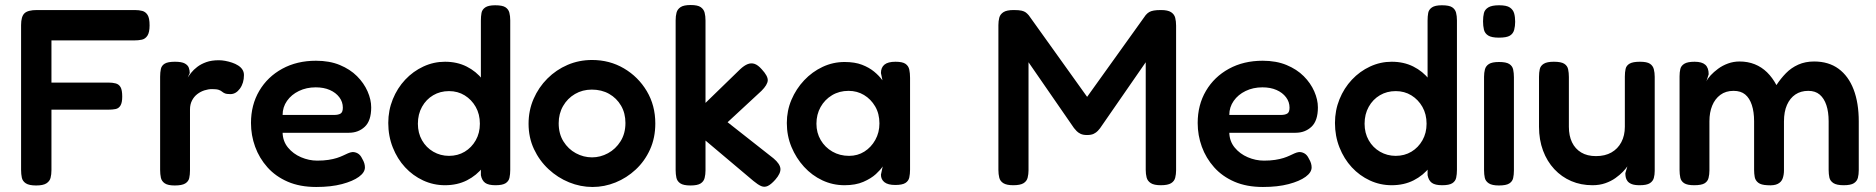

<svg xmlns="http://www.w3.org/2000/svg" viewBox="-20 -729 7474 765"><path d="M124 10Q96 10 83 1.5Q70 -7 67 -21Q64 -35 64 -52V-629Q64 -663 77.5 -676Q91 -689 127 -689H517Q534 -689 547 -685.5Q560 -682 568 -669.5Q576 -657 576 -628Q576 -600 567.5 -587Q559 -574 545.5 -571Q532 -568 515 -568H185V-400H412Q429 -400 441.5 -396.5Q454 -393 460.5 -381.5Q467 -370 467 -344Q467 -320 460 -308.5Q453 -297 440.5 -294.5Q428 -292 411 -292H185V-51Q185 -34 181.5 -20.5Q178 -7 165 1.5Q152 10 124 10Z M676 10Q649 10 636.5 1.5Q624 -7 621 -21Q618 -35 618 -52V-423Q618 -441 621 -454.5Q624 -468 636.5 -475.5Q649 -483 677 -483Q704 -483 716.5 -476Q729 -469 732.5 -458.5Q736 -448 736 -438L728 -420Q733 -428 742 -439.5Q751 -451 766 -462.5Q781 -474 802 -481.5Q823 -489 852 -489Q864 -489 877.5 -486.5Q891 -484 904.5 -479.5Q918 -475 929 -468Q940 -461 946 -451.5Q952 -442 952 -430Q952 -398 936 -376Q920 -354 898 -354Q883 -354 876 -357Q869 -360 864.5 -364Q860 -368 851.5 -371Q843 -374 825 -374Q810 -374 794.5 -369Q779 -364 766 -354Q753 -344 745 -328.5Q737 -313 737 -293V-50Q737 -33 734 -19.5Q731 -6 718 2Q705 10 676 10Z M1240 16Q1175 16 1126.5 -5Q1078 -26 1045.5 -62.5Q1013 -99 996.5 -144.5Q980 -190 980 -239Q980 -311 1013 -367Q1046 -423 1104.5 -455Q1163 -487 1239 -487Q1293 -487 1334 -470Q1375 -453 1402.5 -425.5Q1430 -398 1444.5 -365Q1459 -332 1459 -301Q1459 -248 1433.5 -224Q1408 -200 1370 -200H1106Q1107 -166 1127.5 -141Q1148 -116 1179.5 -102.5Q1211 -89 1244 -89Q1269 -89 1288.5 -92Q1308 -95 1322 -99.5Q1336 -104 1346.5 -109Q1357 -114 1366 -118Q1375 -122 1383 -123Q1394 -124 1405 -118Q1416 -112 1423 -97Q1429 -87 1431.5 -78.5Q1434 -70 1434 -62Q1434 -42 1410 -24.5Q1386 -7 1342.5 4.5Q1299 16 1240 16ZM1106 -271H1311Q1328 -271 1337 -276.5Q1346 -282 1346 -300Q1346 -323 1332 -341.5Q1318 -360 1294 -370.5Q1270 -381 1238 -381Q1201 -381 1171 -366.5Q1141 -352 1123.5 -327Q1106 -302 1106 -271Z M1753 9Q1707 9 1666 -10Q1625 -29 1594 -62.5Q1563 -96 1545 -141.5Q1527 -187 1527 -239Q1527 -289 1545 -333.5Q1563 -378 1594.5 -411.5Q1626 -445 1667 -464Q1708 -483 1753 -483Q1801 -483 1839 -464Q1877 -445 1903.5 -411.5Q1930 -378 1944 -333.5Q1958 -289 1959 -238Q1959 -187 1945.5 -142.5Q1932 -98 1905.5 -64Q1879 -30 1840.5 -10.5Q1802 9 1753 9ZM1769 -108Q1804 -108 1831.5 -124.5Q1859 -141 1875.5 -170Q1892 -199 1892 -236Q1892 -274 1875.5 -303Q1859 -332 1831.5 -349Q1804 -366 1769 -366Q1734 -366 1706 -349.5Q1678 -333 1661.5 -303.5Q1645 -274 1645 -236Q1645 -199 1661.5 -170Q1678 -141 1706.5 -124.5Q1735 -108 1769 -108ZM1954 9Q1926 9 1913 -0.5Q1900 -10 1896 -31V-647Q1896 -664 1898.5 -677.5Q1901 -691 1913.5 -699.5Q1926 -708 1953 -708Q1982 -708 1994 -700Q2006 -692 2009.5 -678.5Q2013 -665 2013 -648V-52Q2013 -35 2010 -21Q2007 -7 1994.5 1Q1982 9 1954 9Z M2341 16Q2293 16 2247.5 -2.5Q2202 -21 2165.5 -55Q2129 -89 2107.5 -135Q2086 -181 2086 -236Q2086 -289 2106 -335Q2126 -381 2161 -416Q2196 -451 2241.5 -470.5Q2287 -490 2339 -490Q2409 -490 2466 -456.5Q2523 -423 2557 -366Q2591 -309 2591 -237Q2591 -180 2570 -133.5Q2549 -87 2513 -53.5Q2477 -20 2432.5 -2Q2388 16 2341 16ZM2339 -102Q2372 -102 2402.5 -118.5Q2433 -135 2452.5 -166Q2472 -197 2472 -239Q2472 -278 2454.5 -308Q2437 -338 2407 -355Q2377 -372 2338 -372Q2301 -372 2271 -354.5Q2241 -337 2223.5 -306.5Q2206 -276 2206 -238Q2206 -196 2225 -165.5Q2244 -135 2274.5 -118.5Q2305 -102 2339 -102Z M3062 -98Q3088 -76 3089.5 -57Q3091 -38 3069 -13Q3052 6 3039 12Q3026 18 3013 12.5Q3000 7 2982 -8L2791 -169V-50Q2791 -34 2787.5 -20Q2784 -6 2771.5 2Q2759 10 2731 10Q2703 10 2690.5 1.5Q2678 -7 2675 -21Q2672 -35 2672 -51V-648Q2672 -665 2675.5 -678.5Q2679 -692 2691.5 -700.5Q2704 -709 2732 -709Q2760 -709 2772 -700.5Q2784 -692 2787.5 -678.5Q2791 -665 2791 -647V-319L2929 -453Q2945 -468 2959 -473.5Q2973 -479 2986.5 -474.5Q3000 -470 3015 -453Q3040 -426 3039 -408.5Q3038 -391 3014 -367L2879 -242Z M3547 8Q3518 8 3504 -3Q3490 -14 3490 -33L3497 -66Q3489 -53 3470 -35.5Q3451 -18 3420 -4.5Q3389 9 3345 9Q3298 9 3256.5 -10.5Q3215 -30 3183.5 -64.5Q3152 -99 3133.5 -143.5Q3115 -188 3115 -239Q3115 -288 3133.5 -331.5Q3152 -375 3184 -409Q3216 -443 3257.5 -462.5Q3299 -482 3345 -482Q3386 -482 3414.5 -471Q3443 -460 3463 -443.5Q3483 -427 3496 -409L3490 -438Q3490 -460 3504 -471.5Q3518 -483 3548 -483Q3576 -483 3588 -474.5Q3600 -466 3603 -451.5Q3606 -437 3606 -419V-53Q3606 -36 3603 -22Q3600 -8 3587.5 0Q3575 8 3547 8ZM3363 -108Q3397 -108 3424 -125Q3451 -142 3467.5 -171.5Q3484 -201 3484 -237Q3484 -276 3467 -305Q3450 -334 3422.5 -350.5Q3395 -367 3361 -367Q3324 -367 3295 -349.5Q3266 -332 3249.5 -302.5Q3233 -273 3233 -236Q3233 -200 3250 -171Q3267 -142 3296.5 -125Q3326 -108 3363 -108Z M4017 9Q3991 9 3978 1Q3965 -7 3961.5 -21Q3958 -35 3958 -52V-629Q3958 -645 3961.5 -658.5Q3965 -672 3978 -680.5Q3991 -689 4019 -689Q4040 -689 4050.5 -686.5Q4061 -684 4067 -679.5Q4073 -675 4079 -668L4323 -327H4300L4545 -669Q4552 -677 4559 -681Q4566 -685 4577 -687Q4588 -689 4606 -689Q4633 -689 4646 -680.5Q4659 -672 4662.5 -658Q4666 -644 4666 -627V-50Q4666 -35 4662.5 -21Q4659 -7 4646 1Q4633 9 4605 9Q4578 9 4565 0.5Q4552 -8 4548.5 -22Q4545 -36 4545 -52V-481L4363 -218Q4360 -214 4354 -207.5Q4348 -201 4338 -196Q4328 -191 4311 -191Q4295 -191 4285 -196Q4275 -201 4269.5 -207Q4264 -213 4259 -219L4078 -481V-50Q4078 -35 4074.5 -21Q4071 -7 4058 1Q4045 9 4017 9Z M5012 16Q4947 16 4898.5 -5Q4850 -26 4817.5 -62.5Q4785 -99 4768.5 -144.5Q4752 -190 4752 -239Q4752 -311 4785 -367Q4818 -423 4876.5 -455Q4935 -487 5011 -487Q5065 -487 5106 -470Q5147 -453 5174.5 -425.5Q5202 -398 5216.5 -365Q5231 -332 5231 -301Q5231 -248 5205.5 -224Q5180 -200 5142 -200H4878Q4879 -166 4899.5 -141Q4920 -116 4951.5 -102.5Q4983 -89 5016 -89Q5041 -89 5060.5 -92Q5080 -95 5094 -99.5Q5108 -104 5118.5 -109Q5129 -114 5138 -118Q5147 -122 5155 -123Q5166 -124 5177 -118Q5188 -112 5195 -97Q5201 -87 5203.5 -78.5Q5206 -70 5206 -62Q5206 -42 5182 -24.5Q5158 -7 5114.5 4.5Q5071 16 5012 16ZM4878 -271H5083Q5100 -271 5109 -276.5Q5118 -282 5118 -300Q5118 -323 5104 -341.5Q5090 -360 5066 -370.5Q5042 -381 5010 -381Q4973 -381 4943 -366.5Q4913 -352 4895.5 -327Q4878 -302 4878 -271Z M5525 9Q5479 9 5438 -10Q5397 -29 5366 -62.5Q5335 -96 5317 -141.5Q5299 -187 5299 -239Q5299 -289 5317 -333.5Q5335 -378 5366.5 -411.5Q5398 -445 5439 -464Q5480 -483 5525 -483Q5573 -483 5611 -464Q5649 -445 5675.5 -411.5Q5702 -378 5716 -333.5Q5730 -289 5731 -238Q5731 -187 5717.5 -142.5Q5704 -98 5677.5 -64Q5651 -30 5612.5 -10.5Q5574 9 5525 9ZM5541 -108Q5576 -108 5603.5 -124.5Q5631 -141 5647.5 -170Q5664 -199 5664 -236Q5664 -274 5647.5 -303Q5631 -332 5603.5 -349Q5576 -366 5541 -366Q5506 -366 5478 -349.5Q5450 -333 5433.5 -303.5Q5417 -274 5417 -236Q5417 -199 5433.5 -170Q5450 -141 5478.5 -124.5Q5507 -108 5541 -108ZM5726 9Q5698 9 5685 -0.5Q5672 -10 5668 -31V-647Q5668 -664 5670.5 -677.5Q5673 -691 5685.5 -699.5Q5698 -708 5725 -708Q5754 -708 5766 -700Q5778 -692 5781.5 -678.5Q5785 -665 5785 -648V-52Q5785 -35 5782 -21Q5779 -7 5766.5 1Q5754 9 5726 9Z M5952 10Q5925 10 5912 1.5Q5899 -7 5896 -20.5Q5893 -34 5893 -51V-423Q5893 -439 5896.5 -452.5Q5900 -466 5912.5 -474Q5925 -482 5953 -482Q5981 -482 5993.5 -474Q6006 -466 6009 -452Q6012 -438 6012 -421V-50Q6012 -33 6009 -19.5Q6006 -6 5993.5 2Q5981 10 5952 10ZM5952 -579Q5923 -579 5909.5 -587.5Q5896 -596 5892.5 -611Q5889 -626 5889 -644Q5889 -663 5892.5 -677Q5896 -691 5910 -699.5Q5924 -708 5953 -708Q5983 -708 5996 -699Q6009 -690 6013 -675.5Q6017 -661 6017 -642Q6017 -625 6013 -610Q6009 -595 5996 -587Q5983 -579 5952 -579Z M6325 9Q6279 9 6240.5 -7.5Q6202 -24 6173 -55Q6144 -86 6128 -129Q6112 -172 6112 -224V-423Q6112 -440 6115 -453.5Q6118 -467 6131 -475Q6144 -483 6171 -483Q6200 -483 6212.5 -475Q6225 -467 6228 -453Q6231 -439 6231 -422V-224Q6231 -188 6243.5 -162Q6256 -136 6280 -121.5Q6304 -107 6339 -107Q6375 -107 6400.5 -121.5Q6426 -136 6440 -162.5Q6454 -189 6454 -224V-424Q6454 -441 6457 -454.5Q6460 -468 6473 -475.5Q6486 -483 6514 -483Q6542 -483 6554 -475Q6566 -467 6569.5 -453Q6573 -439 6573 -423V-48Q6573 -33 6569.5 -20Q6566 -7 6553.5 1Q6541 9 6513 9Q6493 9 6481.5 4.5Q6470 0 6464.5 -7.5Q6459 -15 6457.5 -23Q6456 -31 6456 -39L6464 -66Q6458 -57 6446 -44.5Q6434 -32 6416.5 -19.5Q6399 -7 6376 1Q6353 9 6325 9Z M6730 9Q6703 9 6690.5 1Q6678 -7 6675 -21Q6672 -35 6672 -51V-425Q6672 -441 6675 -454Q6678 -467 6691 -475Q6704 -483 6732 -483Q6761 -483 6774.5 -471Q6788 -459 6788 -433L6779 -405Q6784 -416 6796 -429Q6808 -442 6825.5 -455Q6843 -468 6865 -476Q6887 -484 6911 -484Q6944 -484 6971.5 -473Q6999 -462 7020.5 -441Q7042 -420 7058 -390Q7075 -416 7096 -437.5Q7117 -459 7145 -471.5Q7173 -484 7208 -484Q7266 -484 7305.5 -455Q7345 -426 7365.5 -372.5Q7386 -319 7386 -245V-51Q7386 -34 7382.5 -20.5Q7379 -7 7366.5 1Q7354 9 7326 9Q7298 9 7285 0.5Q7272 -8 7269 -21.5Q7266 -35 7266 -52V-246Q7266 -283 7257 -310Q7248 -337 7230.5 -352Q7213 -367 7185 -367Q7155 -367 7133.5 -352.5Q7112 -338 7100 -311Q7088 -284 7088 -245V-50Q7088 -33 7083 -18.5Q7078 -4 7063.5 3.5Q7049 11 7022 9Q6997 8 6985.5 -1Q6974 -10 6971.5 -23.5Q6969 -37 6969 -52V-246Q6969 -283 6960 -310.5Q6951 -338 6933.5 -352.5Q6916 -367 6887 -367Q6856 -367 6834.5 -351Q6813 -335 6802 -308Q6791 -281 6791 -246V-50Q6791 -34 6787.5 -20Q6784 -6 6771.5 1.5Q6759 9 6730 9Z"/></svg>

Font: Fredoka Medium
Style: Regular
Weight: 500
Designer: Ben Nathan
Foundry: Milena B. Brandão, Ben Nathan
Version: Version 2.001